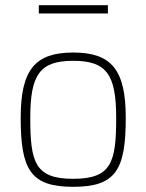

<svg xmlns="http://www.w3.org/2000/svg" viewBox="-20 -714 566 742"><path d="M397 -662V-694H130V-662ZM263 -23C411 -23 429 -87 429 -259C429 -427 391 -479 263 -479C135 -479 97 -427 97 -259C97 -87 115 -23 263 -23ZM263 -511C411 -511 466 -444 466 -259C466 -58 428 8 263 8C98 8 60 -58 60 -259C60 -444 115 -511 263 -511Z"/></svg>

Font: RazerF5 Thin
Style: Regular
Weight: 250
Foundry: Razer Inc.
Version: Version 2